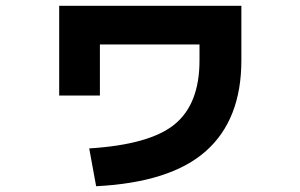

<svg xmlns="http://www.w3.org/2000/svg" viewBox="-20 -600 1040 665"><path d="M326 -446V-269H185V-580H816V-391Q816 -186 693.5 -77Q571 32 313 45L289 -86Q499 -99 585 -169.5Q671 -240 671 -391V-446Z"/></svg>

Font: Mplus 1p ExtraBold
Style: Regular
Weight: 800
Version: Version 1.061